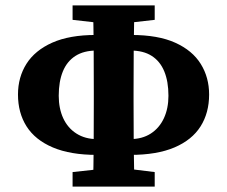

<svg xmlns="http://www.w3.org/2000/svg" viewBox="-20 -690 840 710"><path d="M46.5 -340.5Q46.5 -404.4 77.9 -454.1Q109.4 -503.8 173.3 -532.3Q237.2 -560.7 334.2 -560.7H397.1V-503.1H337.4Q290.1 -503.1 259 -483.2Q227.8 -463.3 212.5 -426Q197.2 -388.7 197.2 -335.8Q197.2 -288.9 213.9 -252.6Q230.7 -216.4 262.9 -196Q295 -175.6 338.8 -175.6H397.1V-117.2H338.5Q240.1 -117.2 175.1 -144.9Q110 -172.6 78.2 -222.7Q46.5 -272.8 46.5 -340.5ZM402.7 -117.2V-175.6H461.3Q505.7 -175.6 537.4 -196Q569.1 -216.4 586 -252.6Q602.9 -288.9 602.9 -335.8Q602.9 -388.7 587.5 -426Q572.2 -463.3 541.2 -483.2Q510.3 -503.1 462.7 -503.1H402.7V-560.7H465.5Q564.7 -560.7 628.1 -532Q691.6 -503.3 722.4 -453.5Q753.3 -403.8 753.3 -340.5Q753.3 -272.8 721.7 -222.7Q690.1 -172.6 625.4 -144.9Q560.6 -117.2 461.3 -117.2ZM323.9 0Q325.9 -76 326.4 -155Q326.9 -233.9 326.9 -312.9V-349.9Q326.9 -429.9 326.4 -510.1Q325.9 -590.4 323.9 -670.1H476.9Q475.2 -591.1 474.5 -511.5Q473.9 -431.9 473.9 -350.5V-313.6Q473.9 -236.5 474.5 -156.6Q475.2 -76.7 476.9 0ZM248.4 -616.6V-670.1H552.1V-616.6L419.3 -601.6H381.2ZM248.4 0V-53.7L386.5 -68.7H430.2L552.1 -53.7V0Z"/></svg>

Font: Source Serif 4 Variable
Style: Regular
Weight: 400
Designer: Frank Grießhammer
Foundry: Adobe
Version: Version 4.005;hotconv 1.1.0;makeotfexe 2.6.0